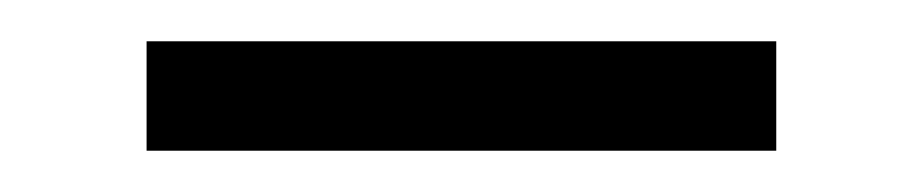

<svg xmlns="http://www.w3.org/2000/svg" viewBox="-20 -694 447 93"><path d="M356 -621H51V-674H356Z"/></svg>

Font: Metropolitano
Style: Regular
Weight: 400
Designer: Fonts by Alex Slobzheninov & Chris M. Simpson / Changes by Cristiano Sobral
Foundry: Fonts by Alex Slobzheninov & Chris M. Simpson / Changes by Cristiano Sobral
Version: Version 1.00;August 30, 2020;FontCreator 13.0.0.2681 64-bit